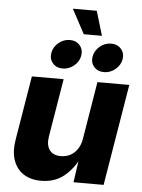

<svg xmlns="http://www.w3.org/2000/svg" viewBox="-61 -968 754 1023"><g transform="rotate(5 316.0 -457.0)"><path d="M197.3 7.3Q140.6 7.3 102.5 -18.1Q64.5 -43.5 48.8 -89.6Q33.2 -135.7 43.5 -197.8L100.6 -542.5H270.5L218.8 -231Q211.4 -185.1 230.5 -158.9Q249.5 -132.8 291 -132.8Q318.8 -132.8 341.6 -144.8Q364.3 -156.7 379.6 -179.4Q395 -202.1 400.4 -234.4L451.2 -542.5H621.6L531.7 0H370.6L390.6 -137.7H399.9Q368.7 -72.3 319.1 -32.5Q269.5 7.3 197.3 7.3ZM481 -598.6Q447.3 -598.6 427.7 -621.1Q408.2 -643.6 413.6 -675.8Q418.9 -708 446 -730.7Q473.1 -753.4 506.8 -753.4Q540 -753.4 559.8 -730.7Q579.6 -708 574.2 -675.8Q568.8 -643.6 541.5 -621.1Q514.2 -598.6 481 -598.6ZM259.8 -598.6Q226.6 -598.6 207 -621.1Q187.5 -643.6 192.9 -675.8Q198.2 -708 225.3 -730.7Q252.4 -753.4 285.6 -753.4Q319.3 -753.4 338.9 -730.7Q358.4 -708 353 -675.8Q347.7 -643.6 320.6 -621.1Q293.5 -598.6 259.8 -598.6ZM356.4 -790.5 286.6 -920.9H414.6L453.6 -790.5Z"/></g></svg>

Font: Inter 16pt ExtraBold
Style: Italic
Weight: 800
Italic angle: -9.3988°
Version: Version 4.001;git-66647c0bb